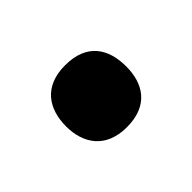

<svg xmlns="http://www.w3.org/2000/svg" viewBox="-45 -540 375 375"><g transform="rotate(45 142.5 -352.0)"><path d="M57 -352C57 -293 95 -269 143 -269C189 -269 228 -293 228 -352C228 -413 189 -435 143 -435C95 -435 57 -413 57 -352Z"/></g></svg>

Font: Noto Sans Bassa Vah
Style: Bold
Weight: 700
Designer: Monotype Design Team
Foundry: Monotype Imaging Inc.
Version: Version 2.002